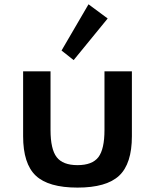

<svg xmlns="http://www.w3.org/2000/svg" viewBox="-20 -836 704 872"><path d="M332 16Q463.5 16 521.2 -38.2Q579 -92.5 579 -217.5V-512H454.5V-245.5Q454.5 -158.5 426.8 -122.2Q399 -86 332 -86Q265.5 -86 237.5 -122.2Q209.5 -158.5 209.5 -245.5V-512H85V-217.5Q85 -92.5 142.5 -38.2Q200 16 332 16ZM314.5 -563 469 -752 382 -816.5 259.5 -606.5Z"/></svg>

Font: Spartan SemiBold
Style: Regular
Weight: 600
Designer: Matt Bailey, Mirko Velimirovic
Foundry: Matt Bailey
Version: Version 1.003; ttfautohint (v1.8.3)